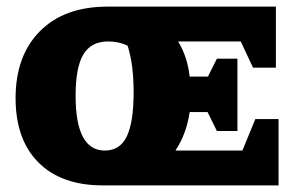

<svg xmlns="http://www.w3.org/2000/svg" viewBox="-20 -559 916 579"><path d="M634 -164 606 -221H552Q542 -154 509 -105H711L750 -200H820V0H289Q165 0 96 -69Q27 -138 27 -263Q27 -391 100.5 -465Q174 -539 304 -539H812V-355H743L706 -434H517Q545 -389 552 -328H607L634 -382H696V-164ZM208 -270Q208 -105 296 -105Q342 -105 362.5 -148Q383 -191 383 -281Q383 -319 379 -353.5Q375 -388 365 -421Q339 -434 306 -434Q255 -434 231.5 -395Q208 -356 208 -270Z"/></svg>

Font: Piazzolla SC ExtraBold
Style: Regular
Weight: 800
Designer: Juan Pablo del Peral
Foundry: Huerta Tipografica
Version: Version 1.330